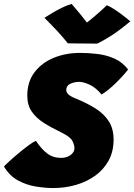

<svg xmlns="http://www.w3.org/2000/svg" viewBox="-38 -942 679 971"><path d="M231.5 9Q190 9 142.5 1.2Q95 -6.5 52.5 -29.8Q10 -53 -18 -100Q-13 -106 6.8 -124.2Q26.5 -142.5 52.8 -164.5Q79 -186.5 103.8 -205Q128.5 -223.5 143.5 -230Q172 -187.5 201.2 -165.5Q230.5 -143.5 271 -143.5Q299.5 -143.5 319 -158Q338.5 -172.5 338.5 -192.5Q338.5 -209 327.8 -229.8Q317 -250.5 269.5 -273.5Q220.5 -297 182.2 -321.5Q144 -346 122 -378.5Q100 -411 100 -458Q100 -528.5 136.8 -576.8Q173.5 -625 234.2 -649.8Q295 -674.5 366.5 -674.5Q409 -674.5 454 -669.2Q499 -664 539.8 -646.2Q580.5 -628.5 610 -590.5Q581.5 -554.5 543.8 -518.2Q506 -482 475.5 -464Q448.5 -497.5 417 -512.8Q385.5 -528 362 -528Q338.5 -528 317.8 -518.5Q297 -509 297 -487Q297 -476 306.8 -465.8Q316.5 -455.5 341 -445.5Q400.5 -421.5 444.5 -393.8Q488.5 -366 512.5 -328.2Q536.5 -290.5 536.5 -236Q536.5 -176.5 511.8 -130.8Q487 -85 444.2 -54Q401.5 -23 346.5 -7Q291.5 9 231.5 9ZM502.5 -915.5Q517.5 -909.5 536.2 -897.5Q555 -885.5 573.2 -872Q591.5 -858.5 604.8 -847.8Q618 -837 621 -834Q558.5 -782 514.8 -755.5Q471 -729 454 -721.5Q442 -721.5 413.8 -721.8Q385.5 -722 355 -722.2Q324.5 -722.5 305 -723Q277 -758 248.2 -788.8Q219.5 -819.5 187 -852Q201 -861 225 -875.5Q249 -890 276 -903.2Q303 -916.5 324.5 -922Q351 -891.5 371.5 -866.2Q392 -841 401.5 -828Q415 -838 445.5 -864Q476 -890 502.5 -915.5Z"/></svg>

Font: Grandstander Black
Style: Italic
Weight: 900
Italic angle: -15°
Designer: Tyler Finck
Foundry: Etcetera Type Co
Version: Version 1.200; ttfautohint (v1.8.3)